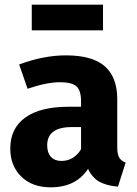

<svg xmlns="http://www.w3.org/2000/svg" viewBox="-20 -785 586 822"><path d="M421 -655H116V-765H421ZM482 -154Q482 -124 490.5 -110Q499 -96 518 -89L485 14Q436 10 405.5 -7Q375 -24 357 -62Q305 17 197 17Q118 17 71 -29Q24 -75 24 -149Q24 -236 88.5 -282Q153 -328 273 -328H327V-351Q327 -398 307 -415.5Q287 -433 237 -433Q180 -433 98 -405L62 -509Q167 -548 262 -548Q376 -548 429 -501Q482 -454 482 -360ZM243 -96Q296 -96 327 -146V-241H288Q182 -241 182 -163Q182 -131 198 -113.5Q214 -96 243 -96Z"/></svg>

Font: Fira Sans
Style: Bold
Weight: 700
Designer: bBox Type GmbH & Carrois Corporate GbR & Edenspiekermann AG
Foundry: bBox Type GmbH & Carrois Corporate GbR & Edenspiekermann AG
Version: Version 4.301;PS 004.301;hotconv 1.0.88;makeotf.lib2.5.64775